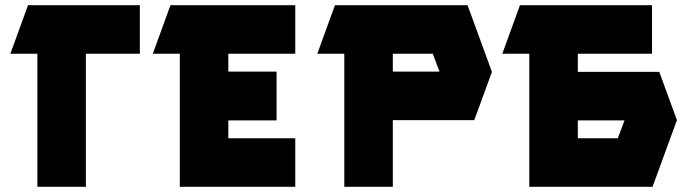

<svg xmlns="http://www.w3.org/2000/svg" viewBox="-20 -720 2654 740"><path d="M20 -513 88 -700H519V-513H311V0H124V-513Z M569 -513 637 -700H1118V-513H860V-444H1046V-256H860V-187H1118V0H673V-513Z M1271 -700H1782L1876 -443L1808 -257H1494V0H1307V-513H1203ZM1674 -444 1648 -513H1494V-444Z M1916 -513 1984 -700H2493V-513H2207V-443H2521L2589 -257L2495 0H2020V-513ZM2361 -187 2387 -256H2207V-187Z"/></svg>

Font: Clickuper
Style: Bold
Weight: 700
Designer: Denis Ignatov
Foundry: Denis Ignatov
Version: Version 1.10 April 16, 2021